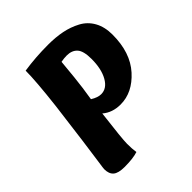

<svg xmlns="http://www.w3.org/2000/svg" viewBox="-187 -797 923 923"><g transform="rotate(-45 275.0 -335.0)"><path d="M237 -255Q218 -100 218 -67Q218 -33 222 -8Q189 3 131 3Q89 3 71.5 -12Q54 -27 54 -59Q54 -65 59.5 -101Q65 -137 77.5 -231Q90 -325 104 -437Q122 -592 122 -661Q201 -673 286 -673Q338 -673 380.5 -664.5Q423 -656 460.5 -636Q498 -616 519 -578.5Q540 -541 540 -488Q540 -366 475.5 -294.5Q411 -223 330 -223Q274 -223 237 -255ZM313 -573Q295 -573 274 -569Q264 -458 257 -408L247 -342Q276 -324 299 -324Q338 -324 362 -366.5Q386 -409 386 -477Q386 -531 367 -552Q348 -573 313 -573Z"/></g></svg>

Font: Overlock Black
Style: Italic
Weight: 900
Designer: Dario Muhafara
Foundry: Dario Manuel Muhafara
Version: Version 1.002